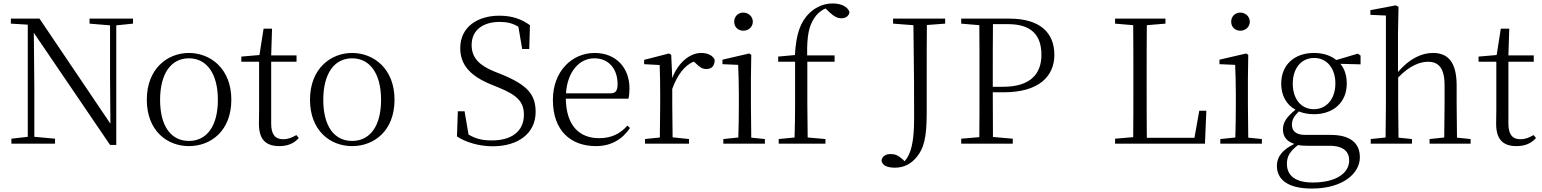

<svg xmlns="http://www.w3.org/2000/svg" viewBox="-20 -833 8939 1113"><path d="M618 7H654V-686L751 -696V-725H499V-696L618 -686V-383L620 -116L209 -725H43V-696L141 -690V-40L46 -29V0H299V-29L179 -40V-332L176 -643Z M1075 14C1202 14 1321 -74 1321 -255C1321 -435 1200 -526 1075 -526C951 -526 831 -435 831 -255C831 -75 949 14 1075 14ZM1075 -16C972 -16 908 -101 908 -254C908 -407 972 -495 1075 -495C1178 -495 1243 -407 1243 -254C1243 -101 1178 -16 1075 -16Z M1599 14C1648 14 1685 -2 1712 -33L1698 -50C1671 -35 1651 -26 1621 -26C1576 -26 1552 -53 1552 -116V-475H1699V-512H1552L1557 -667H1508L1484 -514L1379 -505V-475H1482V-201C1482 -165 1481 -146 1481 -115C1481 -28 1518 14 1599 14Z M2021 14C2148 14 2267 -74 2267 -255C2267 -435 2146 -526 2021 -526C1897 -526 1777 -435 1777 -255C1777 -75 1895 14 2021 14ZM2021 -16C1918 -16 1854 -101 1854 -254C1854 -407 1918 -495 2021 -495C2124 -495 2189 -407 2189 -254C2189 -101 2124 -16 2021 -16Z M2836 15C2984 15 3085 -60 3085 -184C3085 -284 3039 -340 2887 -402L2842 -420C2763 -453 2714 -495 2714 -572C2714 -661 2783 -706 2877 -706C2920 -706 2952 -698 2985 -678L3007 -549H3048L3052 -687C3003 -722 2951 -742 2874 -742C2750 -742 2648 -678 2648 -554C2648 -455 2709 -392 2825 -344L2867 -327C2981 -281 3017 -241 3017 -168C3017 -69 2942 -19 2832 -19C2778 -19 2740 -27 2696 -53L2673 -188H2634L2629 -42C2675 -11 2753 15 2836 15Z M3435 14C3523 14 3588 -26 3632 -91L3617 -105C3575 -57 3523 -32 3453 -32C3341 -32 3262 -102 3260 -261H3623C3627 -277 3629 -297 3629 -321C3629 -438 3553 -526 3427 -526C3296 -526 3185 -420 3185 -254C3185 -74 3290 14 3435 14ZM3261 -292C3269 -418 3339 -495 3425 -495C3511 -495 3560 -431 3560 -346C3560 -309 3551 -292 3518 -292Z M3877 -318C3908 -401 3947 -452 4001 -476L4011 -468C4034 -445 4050 -433 4074 -433C4108 -433 4122 -452 4123 -486C4113 -511 4083 -526 4045 -526C3977 -526 3910 -468 3877 -380L3871 -515L3858 -523L3714 -486V-461L3804 -456C3806 -406 3807 -354 3807 -285V-227L3805 -36L3719 -27V0H3974V-27L3879 -37L3877 -227Z M4289 -655C4318 -655 4344 -676 4344 -707C4344 -738 4318 -760 4289 -760C4259 -760 4236 -738 4236 -707C4236 -676 4259 -655 4289 -655ZM4259 0H4414V-27L4335 -35L4333 -227V-378L4335 -515L4323 -523L4168 -487V-461L4259 -457C4261 -407 4263 -352 4263 -285V-227C4263 -173 4262 -91 4260 -36L4173 -27V0Z M4585 0H4765V-27L4662 -36L4660 -227V-475H4818V-512H4659C4657 -628 4670 -682 4700 -728C4716 -753 4739 -773 4766 -784L4785 -765C4813 -739 4833 -727 4858 -727C4885 -727 4903 -743 4904 -764C4894 -795 4854 -813 4807 -813C4761 -813 4714 -796 4674 -759C4621 -709 4595 -638 4588 -514L4491 -505V-475H4589V-227C4589 -164 4588 -99 4586 -36L4494 -27V0Z M5157 -696 5275 -687C5279 -399 5279 -284 5279 -145C5279 -13 5262 59 5224 102L5212 90C5185 67 5169 60 5143 60C5116 60 5095 71 5090 97C5094 128 5126 139 5168 139C5215 139 5259 121 5295 76C5333 29 5352 -28 5352 -177V-390C5352 -491 5352 -590 5353 -688L5459 -696V-725H5157Z M5552 -696 5657 -687C5658 -590 5658 -490 5658 -390V-335C5658 -235 5658 -136 5657 -38L5552 -29V0H5851V-29L5736 -39L5735 -298H5798C6004 -298 6092 -392 6092 -515C6092 -644 6008 -725 5832 -725H5552ZM5735 -330V-390C5735 -492 5735 -594 5736 -693H5824C5957 -693 6017 -631 6017 -515C6017 -406 5954 -330 5796 -330Z M6444 -696 6549 -687C6550 -590 6550 -490 6550 -390V-329C6550 -234 6550 -136 6549 -38L6444 -29V0H6965L6973 -191H6932L6904 -34H6628C6627 -134 6627 -232 6627 -316V-373C6627 -488 6627 -589 6628 -687L6736 -696V-725H6444Z M7170 -655C7199 -655 7225 -676 7225 -707C7225 -738 7199 -760 7170 -760C7140 -760 7117 -738 7117 -707C7117 -676 7140 -655 7170 -655ZM7140 0H7295V-27L7216 -35L7214 -227V-378L7216 -515L7204 -523L7049 -487V-461L7140 -457C7142 -407 7144 -352 7144 -285V-227C7144 -173 7143 -91 7141 -36L7054 -27V0Z M7596 -200C7522 -200 7474 -260 7474 -348C7474 -437 7523 -497 7598 -497C7671 -497 7721 -438 7721 -349C7721 -261 7671 -200 7596 -200ZM7597 -171C7711 -171 7787 -241 7787 -348C7787 -394 7775 -434 7750 -463L7867 -460V-511L7851 -522L7726 -485C7695 -511 7650 -526 7597 -526C7482 -526 7407 -456 7407 -348C7407 -279 7437 -226 7490 -197C7438 -155 7417 -123 7417 -83C7417 -41 7439 -13 7483 1C7417 34 7382 73 7382 128C7382 205 7441 260 7585 260C7767 260 7863 170 7863 79C7863 -4 7807 -51 7693 -51H7546C7491 -51 7469 -75 7469 -110C7469 -138 7481 -159 7509 -187C7534 -177 7564 -171 7597 -171ZM7504 8C7521 11 7540 12 7562 12H7686C7773 12 7801 50 7801 97C7801 169 7728 225 7589 225C7493 225 7440 188 7440 116C7440 71 7460 43 7504 8Z M8351 0H8505V-27L8426 -35C8425 -90 8424 -172 8424 -227V-337C8424 -474 8373 -526 8287 -526C8220 -526 8151 -493 8084 -416V-639L8087 -793L8071 -802L7924 -774V-747L8014 -743V-227L8012 -36L7926 -27V0H8165V-27L8087 -35L8085 -227V-384C8154 -455 8214 -475 8258 -475C8318 -475 8354 -440 8354 -339V-227L8352 -36L8267 -27V0Z M8771 14C8820 14 8857 -2 8884 -33L8870 -50C8843 -35 8823 -26 8793 -26C8748 -26 8724 -53 8724 -116V-475H8871V-512H8724L8729 -667H8680L8656 -514L8551 -505V-475H8654V-201C8654 -165 8653 -146 8653 -115C8653 -28 8690 14 8771 14Z"/></svg>

Font: Noto Serif JP Light
Style: Regular
Weight: 300
Designer: Ryoko NISHIZUKA 西塚涼子 (kana & ideographs); Frank Grießhammer (Latin, Greek & Cyrillic); Wenlong ZHANG 张文龙 (bopomofo); San
Foundry: Adobe
Version: Version 2.001;hotconv 1.1.0;makeotfexe 2.6.0